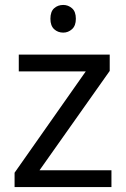

<svg xmlns="http://www.w3.org/2000/svg" viewBox="-20 -757 510 777"><path d="M431 0H39V-58L327 -468H56V-536H424V-470L140 -68H431ZM236 -737Q256 -737 271.5 -723.5Q287 -710 287 -681Q287 -653 271.5 -639Q256 -625 236 -625Q214 -625 199 -639Q184 -653 184 -681Q184 -710 199 -723.5Q214 -737 236 -737Z"/></svg>

Font: Noto Sans Khudawadi
Style: Regular
Weight: 400
Designer: Monotype Design Team
Foundry: Monotype Imaging Inc.
Version: Version 2.003; ttfautohint (v1.8.4.7-5d5b)